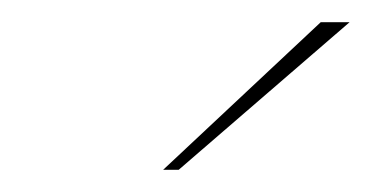

<svg xmlns="http://www.w3.org/2000/svg" viewBox="-20 -784 335 173"><path d="M127 -631 269 -764H295L141 -631Z"/></svg>

Font: Exo Thin Thin
Style: Italic
Weight: 250
Italic angle: -9°
Version: Version 2.000